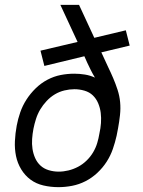

<svg xmlns="http://www.w3.org/2000/svg" viewBox="-20 -760 590 792"><path d="M221 12Q189 12 159 5Q129 -2 106 -19Q83 -36 67.5 -61.5Q52 -87 46 -116.5Q40 -146 41.5 -178Q43 -210 49 -242Q54 -269 63.5 -296.5Q73 -324 89 -349Q105 -374 127 -395.5Q149 -417 175.5 -431Q202 -445 230 -450.5Q258 -456 286 -456Q308 -456 330 -452.5Q352 -449 371 -440Q370 -440 371 -441Q362 -456 354.5 -471Q347 -486 340 -501L328 -528L163 -488L147 -551L300 -587L229 -740H306L369 -604L499 -635L515 -572L398 -544L405 -529Q415 -506 426 -483.5Q437 -461 447 -437.5Q457 -414 465 -389.5Q473 -365 475.5 -339Q478 -313 475 -285.5Q472 -258 467 -231L461 -200Q455 -173 445.5 -145.5Q436 -118 420 -93Q404 -68 381.5 -47Q359 -26 332.5 -12.5Q306 1 277.5 6.5Q249 12 221 12ZM222 -52Q242 -52 262.5 -57Q283 -62 302 -72Q321 -82 337 -97.5Q353 -113 364 -131.5Q375 -150 381 -170Q387 -190 390 -209Q395 -231 396.5 -252.5Q398 -274 395.5 -294.5Q393 -315 385 -334Q377 -353 363 -366.5Q349 -380 328.5 -386Q308 -392 287 -392Q267 -392 246 -387Q225 -382 206.5 -371Q188 -360 172.5 -343.5Q157 -327 146 -308.5Q135 -290 128.5 -269.5Q122 -249 118 -229Q114 -208 112.5 -187Q111 -166 114 -146Q117 -126 125 -108Q133 -90 147 -77Q161 -64 181 -58Q201 -52 222 -52Z"/></svg>

Font: Lode
Style: Italic
Weight: 400
Italic angle: -11°
Monospace: yes
Designer: Belleve Invis
Foundry: Belleve Invis
Version: Version 29.2.0; ttfautohint (v1.8.3)